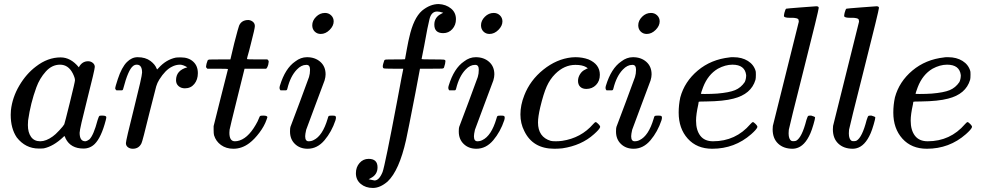

<svg xmlns="http://www.w3.org/2000/svg" viewBox="-20 -725 4867 950"><path d="M449 -394Q449 -381 411.5 -233.5Q374 -86 374 -68Q374 -26 402 -26Q411 -27 422 -35Q443 -55 463 -131Q469 -151 473 -152Q475 -153 483 -153H487Q506 -153 506 -145Q506 -141 503 -129Q481 -45 449 -13Q426 10 393 10Q330 10 305 -39Q300 -52 300 -51Q299 -52 296 -50Q294 -48 292 -46Q244 -1 197 9Q191 10 172 10Q106 10 63 -45Q33 -89 33 -157Q33 -173 34 -179Q41 -243 75.5 -301.5Q110 -360 158 -396Q216 -441 280 -441Q330 -441 370 -392Q386 -422 416 -422Q429 -422 439 -414Q449 -406 449 -394ZM118 -106Q118 -70 133.5 -48Q149 -26 179 -26Q208 -26 241 -50Q253 -58 273.5 -80Q294 -102 298 -110Q300 -114 325.5 -217Q351 -320 351 -328Q351 -340 340 -362Q318 -405 277 -405Q237 -405 206.5 -371Q176 -337 160 -293Q131 -214 119 -129Q119 -126 118.5 -118Q118 -110 118 -106Z M637 11Q623 11 613 3.5Q603 -4 603 -17Q603 -30 643 -189Q683 -348 683 -366Q683 -405 657 -405Q646 -405 638 -398Q614 -379 590 -287Q590 -286 589 -283.5Q588 -281 587.5 -280.5Q587 -280 586 -279Q585 -278 582.5 -278Q580 -278 578 -278Q576 -278 570 -278H556Q550 -284 550 -287Q550 -295 563 -334Q582 -392 608 -418Q632 -442 661 -442Q700 -442 725 -423Q747 -406 754 -388Q756 -382 757 -381.5Q758 -381 765 -389Q802 -430 850 -440Q856 -441 876 -441Q913 -441 936 -420Q959 -399 959 -363Q959 -331 941.5 -309.5Q924 -288 895 -288Q876 -288 863.5 -299Q851 -310 851 -328Q851 -377 907 -392Q885 -405 871 -405Q850 -405 831 -395Q798 -379 768 -331Q758 -315 753 -298Q748 -281 719 -165Q685 -25 680 -16Q667 11 637 11Z M1115 -68Q1115 -26 1142 -26Q1149 -26 1154 -27Q1204 -36 1245 -107Q1255 -123 1263 -144Q1265 -150 1268 -151.5Q1271 -153 1283 -153Q1303 -153 1303 -145Q1303 -143 1299 -133Q1288 -101 1263.5 -68.5Q1239 -36 1214 -17Q1177 11 1135 11Q1099 11 1073.5 -7.5Q1048 -26 1039 -56Q1037 -64 1037 -83V-101L1072 -241Q1107 -382 1108 -383Q1108 -385 1057 -385H1006Q1000 -391 999.5 -393Q999 -395 1002 -410Q1006 -424 1007 -425Q1009 -430 1016.5 -430.5Q1024 -431 1067 -431H1120L1139 -511Q1160 -592 1163 -598Q1175 -626 1209 -626Q1222 -625 1231.5 -617Q1241 -609 1241 -596Q1241 -584 1222 -511Q1218 -494 1212.5 -473.5Q1207 -453 1204 -443L1202 -433Q1202 -431 1252 -431H1303Q1309 -425 1309.5 -422.5Q1310 -420 1307 -404Q1304 -392 1297 -385H1190L1154 -240Q1117 -91 1116 -83Q1115 -78 1115 -68Z M1525 -600Q1525 -623 1544 -642Q1563 -661 1588 -661Q1606 -661 1618.5 -649Q1631 -637 1631 -619Q1631 -597 1611 -577Q1591 -557 1567 -557Q1549 -557 1537 -569Q1525 -581 1525 -600ZM1514 -380Q1514 -404 1497 -404H1495Q1471 -404 1449 -381Q1417 -348 1402 -287Q1402 -286 1401 -283.5Q1400 -281 1399.5 -280.5Q1399 -280 1398 -279Q1397 -278 1394.5 -278Q1392 -278 1390 -278Q1388 -278 1382 -278H1368Q1360 -286 1365 -301Q1391 -387 1441 -421Q1468 -442 1499 -442Q1539 -442 1565 -419Q1591 -396 1591 -357Q1591 -344 1586 -327Q1585 -325 1540 -204L1495 -83Q1490 -61 1490 -51Q1490 -26 1507 -26Q1521 -26 1532 -32Q1576 -53 1601 -137Q1604 -149 1606.5 -151Q1609 -153 1623 -153Q1637 -153 1639 -151Q1645 -147 1640 -130Q1621 -73 1585.5 -31Q1550 11 1502 11Q1464 11 1439.5 -12.5Q1415 -36 1415 -74Q1415 -91 1417 -97Q1418 -99 1463.5 -220.5Q1509 -342 1509 -344Q1514 -360 1514 -380Z M1804 162Q1831 168 1833 168Q1856 168 1873 126Q1885 93 1946 -230Q1974 -381 1975 -382V-385H1928Q1881 -385 1878 -387Q1871 -391 1876 -409Q1880 -424 1881 -425Q1883 -430 1890 -430.5Q1897 -431 1936 -431Q1984 -431 1984 -432Q1984 -434 1993 -482Q2002 -530 2005 -540Q2026 -635 2068 -672Q2108 -705 2151 -705Q2187 -703 2211.5 -683Q2236 -663 2236 -630Q2236 -601 2218 -581Q2200 -561 2173 -561Q2129 -561 2129 -603Q2129 -640 2164 -657L2173 -662Q2155 -668 2143 -668Q2114 -668 2105 -630Q2097 -600 2079 -499L2066 -433Q2066 -431 2121 -431Q2166 -431 2175 -430Q2184 -429 2184 -423Q2184 -412 2177 -391Q2175 -386 2167.5 -385.5Q2160 -385 2114 -385H2058L2035 -263Q1998 -72 1989 -32Q1955 119 1898 173Q1861 205 1825 205Q1789 205 1765 185Q1741 165 1741 132Q1741 102 1759 81.5Q1777 61 1804 61Q1848 61 1848 103Q1848 140 1813 157Z M2360 -600Q2360 -623 2379 -642Q2398 -661 2423 -661Q2441 -661 2453.5 -649Q2466 -637 2466 -619Q2466 -597 2446 -577Q2426 -557 2402 -557Q2384 -557 2372 -569Q2360 -581 2360 -600ZM2349 -380Q2349 -404 2332 -404H2330Q2306 -404 2284 -381Q2252 -348 2237 -287Q2237 -286 2236 -283.5Q2235 -281 2234.5 -280.5Q2234 -280 2233 -279Q2232 -278 2229.5 -278Q2227 -278 2225 -278Q2223 -278 2217 -278H2203Q2195 -286 2200 -301Q2226 -387 2276 -421Q2303 -442 2334 -442Q2374 -442 2400 -419Q2426 -396 2426 -357Q2426 -344 2421 -327Q2420 -325 2375 -204L2330 -83Q2325 -61 2325 -51Q2325 -26 2342 -26Q2356 -26 2367 -32Q2411 -53 2436 -137Q2439 -149 2441.5 -151Q2444 -153 2458 -153Q2472 -153 2474 -151Q2480 -147 2475 -130Q2456 -73 2420.5 -31Q2385 11 2337 11Q2299 11 2274.5 -12.5Q2250 -36 2250 -74Q2250 -91 2252 -97Q2253 -99 2298.5 -220.5Q2344 -342 2344 -344Q2349 -360 2349 -380Z M2948 -355Q2948 -324 2929 -304.5Q2910 -285 2881 -285Q2862 -285 2851 -295.5Q2840 -306 2840 -325Q2840 -342 2850 -358Q2860 -374 2876 -381Q2884 -386 2887 -386Q2891 -386 2880 -393Q2861 -404 2827 -404Q2772 -404 2727 -359Q2701 -333 2685 -297Q2669 -261 2653 -194Q2642 -147 2642 -119Q2642 -47 2705 -28Q2713 -26 2730 -26Q2745 -26 2761 -28Q2855 -42 2915 -111Q2924 -121 2927 -121Q2931 -121 2940 -112Q2952 -100 2949 -95Q2945 -84 2919 -61Q2857 -5 2762 9Q2740 11 2723 11Q2616 11 2574 -77Q2555 -114 2555 -159Q2555 -205 2574 -253Q2603 -328 2668.5 -380.5Q2734 -433 2808 -441Q2814 -442 2827 -442Q2862 -442 2892 -431Q2948 -407 2948 -355Z M3138 -600Q3138 -623 3157 -642Q3176 -661 3201 -661Q3219 -661 3231.5 -649Q3244 -637 3244 -619Q3244 -597 3224 -577Q3204 -557 3180 -557Q3162 -557 3150 -569Q3138 -581 3138 -600ZM3127 -380Q3127 -404 3110 -404H3108Q3084 -404 3062 -381Q3030 -348 3015 -287Q3015 -286 3014 -283.5Q3013 -281 3012.5 -280.5Q3012 -280 3011 -279Q3010 -278 3007.5 -278Q3005 -278 3003 -278Q3001 -278 2995 -278H2981Q2973 -286 2978 -301Q3004 -387 3054 -421Q3081 -442 3112 -442Q3152 -442 3178 -419Q3204 -396 3204 -357Q3204 -344 3199 -327Q3198 -325 3153 -204L3108 -83Q3103 -61 3103 -51Q3103 -26 3120 -26Q3134 -26 3145 -32Q3189 -53 3214 -137Q3217 -149 3219.5 -151Q3222 -153 3236 -153Q3250 -153 3252 -151Q3258 -147 3253 -130Q3234 -73 3198.5 -31Q3163 11 3115 11Q3077 11 3052.5 -12.5Q3028 -36 3028 -74Q3028 -91 3030 -97Q3031 -99 3076.5 -220.5Q3122 -342 3122 -344Q3127 -360 3127 -380Z M3504 11Q3428 11 3383 -39Q3338 -89 3338 -168Q3338 -206 3346 -243Q3367 -321 3432.5 -376Q3498 -431 3590 -441Q3591 -442 3606 -442H3609Q3651 -442 3680.5 -423.5Q3710 -405 3719 -373Q3720 -369 3720 -355Q3720 -337 3718 -330Q3697 -259 3609 -237Q3560 -224 3475 -223Q3438 -223 3437 -221Q3437 -220 3435 -208Q3424 -159 3424 -128Q3424 -81 3445 -53.5Q3466 -26 3508 -26Q3620 -26 3693 -111Q3702 -121 3705 -121Q3709 -121 3718 -112Q3730 -100 3727 -95Q3723 -84 3697 -61Q3615 11 3504 11ZM3672 -353Q3666 -405 3604 -405Q3569 -405 3532 -385Q3483 -356 3459 -294Q3448 -264 3448 -261Q3448 -260 3468 -260Q3501 -260 3529 -262Q3588 -267 3617 -279Q3646 -291 3665 -319Q3672 -334 3672 -353Z M3902 11Q3857 11 3830 -14.5Q3803 -40 3803 -85Q3803 -97 3804 -102L3932 -616Q3933 -619 3932 -622Q3931 -625 3931 -627Q3931 -629 3929 -630.5Q3927 -632 3925.5 -633Q3924 -634 3921 -634.5Q3918 -635 3916 -635.5Q3914 -636 3909.5 -636.5Q3905 -637 3902.5 -637Q3900 -637 3895 -637Q3890 -637 3887 -637Q3863 -637 3859 -644Q3858 -647 3861 -661Q3866 -680 3870 -682Q3873 -683 3944.5 -688.5Q4016 -694 4019 -694Q4031 -694 4031 -686Q4031 -675 3958 -386Q3885 -97 3883 -83Q3883 -81 3882.5 -74.5Q3882 -68 3882 -65Q3882 -36 3896 -28Q3900 -26 3908 -26.5Q3916 -27 3920 -29Q3948 -45 3970 -131Q3976 -151 3980 -152Q3982 -153 3990 -153H3994Q4012 -148 4013 -144Q4013 -137 4005 -109.5Q3997 -82 3990 -66Q3962 -1 3918 9Q3908 11 3902 11Z M4200 11Q4155 11 4128 -14.5Q4101 -40 4101 -85Q4101 -97 4102 -102L4230 -616Q4231 -619 4230 -622Q4229 -625 4229 -627Q4229 -629 4227 -630.5Q4225 -632 4223.5 -633Q4222 -634 4219 -634.5Q4216 -635 4214 -635.5Q4212 -636 4207.5 -636.5Q4203 -637 4200.5 -637Q4198 -637 4193 -637Q4188 -637 4185 -637Q4161 -637 4157 -644Q4156 -647 4159 -661Q4164 -680 4168 -682Q4171 -683 4242.5 -688.5Q4314 -694 4317 -694Q4329 -694 4329 -686Q4329 -675 4256 -386Q4183 -97 4181 -83Q4181 -81 4180.5 -74.5Q4180 -68 4180 -65Q4180 -36 4194 -28Q4198 -26 4206 -26.5Q4214 -27 4218 -29Q4246 -45 4268 -131Q4274 -151 4278 -152Q4280 -153 4288 -153H4292Q4310 -148 4311 -144Q4311 -137 4303 -109.5Q4295 -82 4288 -66Q4260 -1 4216 9Q4206 11 4200 11Z M4566 11Q4490 11 4445 -39Q4400 -89 4400 -168Q4400 -206 4408 -243Q4429 -321 4494.5 -376Q4560 -431 4652 -441Q4653 -442 4668 -442H4671Q4713 -442 4742.5 -423.5Q4772 -405 4781 -373Q4782 -369 4782 -355Q4782 -337 4780 -330Q4759 -259 4671 -237Q4622 -224 4537 -223Q4500 -223 4499 -221Q4499 -220 4497 -208Q4486 -159 4486 -128Q4486 -81 4507 -53.5Q4528 -26 4570 -26Q4682 -26 4755 -111Q4764 -121 4767 -121Q4771 -121 4780 -112Q4792 -100 4789 -95Q4785 -84 4759 -61Q4677 11 4566 11ZM4734 -353Q4728 -405 4666 -405Q4631 -405 4594 -385Q4545 -356 4521 -294Q4510 -264 4510 -261Q4510 -260 4530 -260Q4563 -260 4591 -262Q4650 -267 4679 -279Q4708 -291 4727 -319Q4734 -334 4734 -353Z"/></svg>

Font: KaTeX_Math
Style: Italic
Weight: 400
Version: Version 3699957226